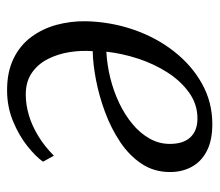

<svg xmlns="http://www.w3.org/2000/svg" viewBox="-58 -538 606 529"><g transform="rotate(90 244.5 -273.0)"><path d="M425 -89Q410.5 -68.5 381.5 -45.5Q352.5 -22.5 313 -6.2Q273.5 10 228 10Q177.5 10 141 -7.8Q104.5 -25.5 81.5 -56.5Q58.5 -87.5 48 -126.2Q37.5 -165 38 -206.5Q39.5 -275 61 -337.8Q82.5 -400.5 120.8 -449.5Q159 -498.5 210 -527Q261 -555.5 321.5 -555.5Q366 -555.5 395.2 -540.5Q424.5 -525.5 439 -499Q453.5 -472.5 453.5 -439Q453.5 -395 430.8 -360.8Q408 -326.5 370.5 -301.5Q333 -276.5 288.5 -260Q244 -243.5 199.8 -235Q155.5 -226.5 120.5 -226Q118 -195 123 -162.8Q128 -130.5 141.8 -103Q155.5 -75.5 179.8 -58.5Q204 -41.5 240 -41.5Q268 -41.5 296.8 -50Q325.5 -58.5 354 -75.8Q382.5 -93 408.5 -119ZM306 -514.5Q267 -514.5 235 -491.8Q203 -469 179.2 -432Q155.5 -395 141 -350.8Q126.5 -306.5 122 -263.5Q158.5 -265.5 194.8 -274.5Q231 -283.5 263.5 -299Q296 -314.5 321.2 -335.5Q346.5 -356.5 361.2 -382.5Q376 -408.5 376 -438.5Q376 -475.5 357.8 -495Q339.5 -514.5 306 -514.5Z"/></g></svg>

Font: Merriweather 48pt Light
Style: Italic
Weight: 300
Italic angle: -7.8°
Version: Version 2.101